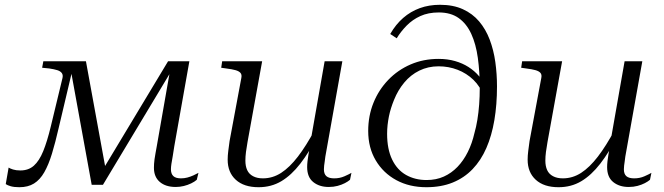

<svg xmlns="http://www.w3.org/2000/svg" viewBox="-20 -772 2772 802"><path d="M339 -516H269L363 0H410L720 -516H682L401 -49L424 -51ZM192 -243Q177 -181 160.5 -140.5Q144 -100 121.5 -80Q99 -60 65 -60Q47 -60 34.5 -64Q22 -68 16 -72L4 -3Q11 2 25 6Q39 10 61 10Q97 10 122 -5.5Q147 -21 165 -52.5Q183 -84 197 -130Q211 -176 225 -237L291 -516H161L156 -489L186 -486Q206 -483 219 -479Q232 -475 238 -467Q244 -459 241 -446ZM694 -65Q694 -74 696 -87.5Q698 -101 701.5 -119.5Q705 -138 708 -161L771 -516H697L635 -162Q632 -145 629.5 -131.5Q627 -118 625.5 -107Q624 -96 623.5 -87.5Q623 -79 623 -71Q623 -33 647.5 -12Q672 9 714 9Q731 9 747.5 5Q764 1 778.5 -6Q793 -13 802 -21L809 -50Q800 -45 788 -39.5Q776 -34 763 -30.5Q750 -27 736 -27Q714 -27 704 -36.5Q694 -46 694 -65Z M1014 -179Q1010 -157 1007.5 -137.5Q1005 -118 1005 -101Q1005 -78 1012.5 -61.5Q1020 -45 1037 -36Q1054 -27 1078 -27Q1119 -27 1154.5 -50Q1190 -73 1224.5 -118Q1259 -163 1295 -230L1309 -208Q1272 -137 1234.5 -88.5Q1197 -40 1155 -15Q1113 10 1060 10Q999 10 965 -21Q931 -52 931 -105Q931 -122 933.5 -141.5Q936 -161 939 -183L988 -446Q991 -460 984.5 -467.5Q978 -475 963.5 -479Q949 -483 925 -486L904 -489L908 -516H1075ZM1339 -118Q1338 -108 1336.5 -98.5Q1335 -89 1334 -80.5Q1333 -72 1333 -65Q1333 -45 1343.5 -36Q1354 -27 1376 -27Q1399 -27 1418.5 -35.5Q1438 -44 1448 -50L1442 -21Q1434 -14 1420.5 -7Q1407 0 1390 4.5Q1373 9 1353 9Q1314 9 1288.5 -11.5Q1263 -32 1263 -74Q1263 -85 1264.5 -98.5Q1266 -112 1268.5 -127Q1271 -142 1274 -156V-163L1336 -516H1410Z M1813 -720Q1769 -720 1736 -705Q1703 -690 1678.5 -665Q1654 -640 1637 -612L1610 -630Q1633 -670 1664 -697Q1695 -724 1733.5 -738Q1772 -752 1818 -752Q1873 -752 1913.5 -733.5Q1954 -715 1981.5 -682.5Q2009 -650 2025.5 -606.5Q2042 -563 2049 -513Q2056 -463 2056 -411Q2056 -335 2045 -270Q2034 -205 2011.5 -153.5Q1989 -102 1954 -65.5Q1919 -29 1871 -9.5Q1823 10 1761 10Q1690 10 1635.5 -19.5Q1581 -49 1549.5 -102Q1518 -155 1518 -225Q1518 -288 1540 -342.5Q1562 -397 1602 -438.5Q1642 -480 1695.5 -503Q1749 -526 1812 -526Q1849 -526 1880.5 -517Q1912 -508 1937 -492Q1962 -476 1980 -455Q1998 -434 2007 -411L2001 -370Q1986 -411 1957.5 -438.5Q1929 -466 1891.5 -480.5Q1854 -495 1812 -495Q1768 -495 1731.5 -477Q1695 -459 1668.5 -427Q1642 -395 1626 -355Q1619 -338 1613.5 -320.5Q1608 -303 1604.5 -285.5Q1601 -268 1599 -250Q1597 -232 1597 -213Q1597 -149 1618 -105.5Q1639 -62 1676.5 -41Q1714 -20 1762 -20Q1802 -20 1834 -34.5Q1866 -49 1891 -75Q1916 -101 1934 -137Q1952 -173 1962 -217Q1969 -241 1974 -271.5Q1979 -302 1981.5 -335.5Q1984 -369 1984 -404Q1984 -472 1976 -530Q1968 -588 1948.5 -630.5Q1929 -673 1896 -696.5Q1863 -720 1813 -720Z M2267 -179Q2263 -157 2260.5 -137.5Q2258 -118 2258 -101Q2258 -78 2265.5 -61.5Q2273 -45 2290 -36Q2307 -27 2331 -27Q2372 -27 2407.5 -50Q2443 -73 2477.5 -118Q2512 -163 2548 -230L2562 -208Q2525 -137 2487.5 -88.5Q2450 -40 2408 -15Q2366 10 2313 10Q2252 10 2218 -21Q2184 -52 2184 -105Q2184 -122 2186.5 -141.5Q2189 -161 2192 -183L2241 -446Q2244 -460 2237.5 -467.5Q2231 -475 2216.5 -479Q2202 -483 2178 -486L2157 -489L2161 -516H2328ZM2592 -118Q2591 -108 2589.5 -98.5Q2588 -89 2587 -80.5Q2586 -72 2586 -65Q2586 -45 2596.5 -36Q2607 -27 2629 -27Q2652 -27 2671.5 -35.5Q2691 -44 2701 -50L2695 -21Q2687 -14 2673.5 -7Q2660 0 2643 4.5Q2626 9 2606 9Q2567 9 2541.5 -11.5Q2516 -32 2516 -74Q2516 -85 2517.5 -98.5Q2519 -112 2521.5 -127Q2524 -142 2527 -156V-163L2589 -516H2663Z"/></svg>

Font: Roboto Serif 120pt Expanded Light
Style: Italic
Weight: 300
Width: 7
Italic angle: -10°
Designer: Greg Gazdowicz
Foundry: Commercial Type
Version: Version 1.008